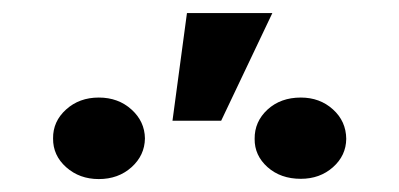

<svg xmlns="http://www.w3.org/2000/svg" viewBox="-20 -881 617 297"><path d="M246.8 -694.2 269.2 -860.8H401.3L322.1 -694.2ZM62.1 -666.9Q61.8 -693.2 82.2 -711.6Q102.6 -730.1 132.8 -730.1Q163 -730.1 183.4 -711.6Q203.8 -693.2 204.2 -666.9Q203.8 -640.6 183.4 -622.3Q163 -604 132.8 -604Q103 -604 82.4 -622.3Q61.8 -640.6 62.1 -666.9ZM373.9 -666.2Q373.6 -692.8 393.8 -711.5Q414.1 -730.1 445.3 -730.1Q474.8 -730.1 495 -711.8Q515.3 -693.5 515.6 -666.2Q515.3 -640.3 495 -622.3Q474.8 -604.4 445.3 -604.4Q414.1 -604.4 393.8 -622.5Q373.6 -640.6 373.9 -666.2Z"/></svg>

Font: Inter UI
Style: Bold
Weight: 700
Designer: Rasmus Andersson
Foundry: rsms
Version: 3.2;8d6f07862